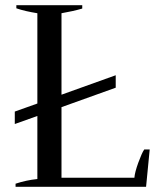

<svg xmlns="http://www.w3.org/2000/svg" viewBox="-20 -720 639 740"><path d="M557 -144C557 -144 536 -144 536 -144C529 -134 522 -117 513 -93C504 -68 499 -49 498 -35C498 -35 217 -35 217 -35C217 -35 217 -307 217 -307C217 -307 426 -382 426 -382C426 -382 426 -430 426 -430C426 -430 217 -355 217 -355C217 -355 217 -669 217 -669C246 -674 273 -680 297 -687C297 -687 297 -700 297 -700C297 -700 43 -700 43 -700C43 -700 43 -688 43 -688C66 -680 93 -674 124 -669C124 -669 124 -321 124 -321C124 -321 37 -290 37 -290C37 -290 37 -242 37 -242C37 -242 124 -273 124 -273C124 -273 124 -30 124 -30C95 -27 67 -21 40 -12C40 -12 40 0 40 0C40 0 543 0 543 0C543 0 557 -144 557 -144Z"/></svg>

Font: BUSH 25 TRIRONG 0515 A
Style: Regular
Weight: 400
Designer: Katatrad Team
Foundry: CadsonDemak